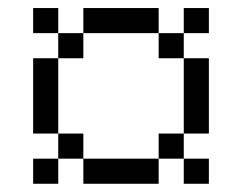

<svg xmlns="http://www.w3.org/2000/svg" viewBox="-20 -520 602 478"><path d="M187.5 -437.5H125V-375H187.5ZM62.5 -62.5H125V-125H62.5ZM62.5 -187.5H125V-375H62.5ZM62.5 -437.5H125V-500H62.5ZM125 -125H187.5V-187.5H125ZM187.5 -62.5H375V-125H187.5ZM187.5 -437.5H375V-500H187.5ZM375 -125H437.5V-187.5H375ZM375 -375H437.5V-437.5H375ZM437.5 -62.5H500V-125H437.5ZM437.5 -187.5H500V-375H437.5ZM437.5 -437.5H500V-500H437.5Z"/></svg>

Font: ChillMoonMono
Style: Regular
Weight: 400
Designer: Warren2060
Foundry: ChillType
Version: Version 1.000;Glyphs 3.1.1 (3135)